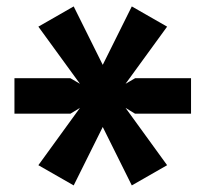

<svg xmlns="http://www.w3.org/2000/svg" viewBox="-20 -574 640 598"><path d="M99.5 -59.5 229 -238 199.5 -220H25V-330.5H199L229 -313L99.5 -491L209.5 -554L300 -372L390.5 -554L500.5 -491L371 -313L401 -330.5H575V-220H400.5L371 -238L500.5 -59.5L390.5 3.5L300 -178.5L209.5 3.5Z"/></svg>

Font: JuliaMono ExtraBold
Style: Regular
Weight: 800
Monospace: yes
Designer: cormullion
Foundry: corm
Version: Version 0.055; ttfautohint (v1.8.4)